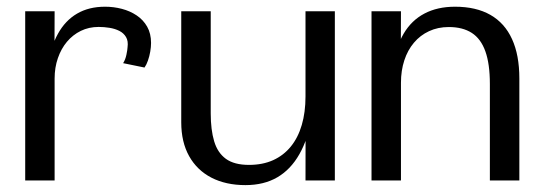

<svg xmlns="http://www.w3.org/2000/svg" viewBox="-20 -532 1600 566"><path d="M54.3 0V-498.8H141L140.3 -295.6L120.1 -337.8Q129.4 -393.8 150.9 -432.6Q172.4 -471.5 207.1 -491.8Q241.8 -512.2 289.8 -512.2Q315.2 -512.2 339.3 -505.9Q363.4 -499.6 382.8 -486.6Q402.3 -473.6 413.8 -453.4Q425.3 -433.2 425.3 -405.4Q425.3 -393.6 422.9 -379.7Q420.5 -365.8 416.1 -353.4Q411.8 -341.1 406 -332.9L343 -345.8Q349.8 -356.5 352.7 -370.9Q355.7 -385.3 356 -392.6Q358.5 -411.1 351.5 -422.8Q344.6 -434.5 331.7 -441Q318.7 -447.5 302.8 -450Q286.8 -452.6 270.8 -452.6Q242 -452.6 218.3 -441Q194.6 -429.4 177.3 -408.8Q160.1 -388.2 150.6 -360.5Q141 -332.9 141 -300.4V0Z M703.5 13.7Q645.8 13.7 603.2 -8.3Q560.7 -30.3 537.5 -71.8Q514.3 -113.2 514.3 -171.5V-498.8H601.2V-197.7Q601.2 -149.6 611.3 -115.6Q621.4 -81.6 646 -63.7Q670.6 -45.9 714 -45.9Q754.1 -45.9 785.1 -59.8Q816 -73.8 837.3 -100Q858.7 -126.2 869.6 -163.6Q880.6 -201 880.6 -247.8V-498.8H967.1V0H880.6L880.9 -212.2L900.6 -189.9Q888.3 -123 862.7 -77.7Q837 -32.3 797.5 -9.3Q758.1 13.7 703.5 13.7Z M1075.2 0V-498.8H1162L1161.3 -297.6L1139 -335.4Q1146.8 -393.3 1169.9 -432.7Q1193.1 -472.1 1231.3 -492.1Q1269.5 -512.2 1321.3 -512.2Q1383.5 -512.2 1425.7 -488.1Q1467.9 -464 1489.4 -416.8Q1511 -369.7 1511 -300.8V0H1424.1V-284.4Q1424.1 -343.7 1410.8 -380.7Q1397.6 -417.7 1370.8 -435Q1343.9 -452.3 1303 -452.3Q1270.9 -452.3 1244.8 -440.1Q1218.7 -428 1200.2 -406Q1181.7 -384.1 1171.9 -354.1Q1162 -324 1162 -287.9V0Z"/></svg>

Font: Russolo 10pt ExtraLight
Style: Regular
Weight: 200
Designer: Micah Stupak-Hahn
Version: Version 1.000